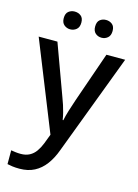

<svg xmlns="http://www.w3.org/2000/svg" viewBox="-142 -812 811 1128"><g transform="rotate(15 263.5 -248.0)"><path d="M1 -539H115L227 -233Q236 -210 243 -188Q250 -166 255.5 -144.5Q261 -123 264 -102H268Q273 -128 284 -163.5Q295 -199 307 -234L413 -539H527L296 73Q277 125 249 162.5Q221 200 182.5 220Q144 240 92 240Q67 240 49 237.5Q31 235 18 232V148Q29 150 44.5 152Q60 154 77 154Q108 154 130.5 142Q153 130 168.5 108Q184 86 195 58L217 0ZM115 -682Q115 -711 131 -723.5Q147 -736 168 -736Q190 -736 206 -723.5Q222 -711 222 -683Q222 -655 206 -641.5Q190 -628 168 -628Q147 -628 131 -641.5Q115 -655 115 -682ZM306 -682Q306 -711 321.5 -723.5Q337 -736 359 -736Q380 -736 396 -723.5Q412 -711 412 -683Q412 -655 396 -641.5Q380 -628 359 -628Q337 -628 321.5 -641.5Q306 -655 306 -682Z"/></g></svg>

Font: Noto Sans Hebrew Medium
Style: Regular
Weight: 500
Designer: Monotype Design Team
Foundry: Monotype Imaging Inc.
Version: Version 2.003